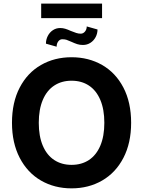

<svg xmlns="http://www.w3.org/2000/svg" viewBox="-20 -1034 793 1064"><path d="M376.5 9.8Q281.9 9.8 206.9 -33.6Q132 -76.9 89.2 -159.4Q46.4 -241.9 46.4 -353.5Q46.4 -466.6 89.2 -548.7Q132 -630.7 206.9 -673.7Q281.9 -716.8 376.5 -716.8Q471.2 -716.8 546.2 -673.7Q621.1 -630.7 663.9 -548.7Q706.7 -466.6 706.7 -353.5Q706.7 -241.4 663.9 -159.1Q621.1 -76.9 546.2 -33.6Q471.2 9.8 376.5 9.8ZM376.5 -586.7Q321.5 -586.7 280.5 -559.8Q239.5 -532.9 217.2 -480.4Q194.9 -428 194.9 -353.5Q194.9 -279 217.2 -226.6Q239.5 -174.2 280.5 -147.3Q321.5 -120.4 376.5 -120.4Q432 -120.4 472.8 -147.3Q513.6 -174.2 535.9 -226.6Q558.2 -279 558.2 -353.5Q558.2 -428 535.9 -480.4Q513.6 -532.9 472.8 -559.8Q432 -586.7 376.5 -586.7ZM439.8 -784.8Q421.7 -784.8 407.9 -789.4Q394.1 -793.9 376.2 -802.1Q358 -810.4 348.3 -813.5Q338.6 -816.5 324.9 -816.5Q311.9 -816.5 302.8 -804.5Q293.8 -792.4 293.8 -775.2L234.6 -792Q234.6 -814.9 244.9 -834.9Q255.1 -854.8 273.2 -866.8Q291.3 -878.7 313.3 -878.7Q328 -878.7 341.6 -874.6Q355.3 -870.5 371.9 -862.8Q390.8 -855.1 402.9 -851.3Q414.9 -847.4 427.6 -847.4Q441 -847.4 450.9 -859.1Q460.7 -870.9 460.7 -887.5L520.4 -870.6Q520.4 -848.3 510.1 -828.6Q499.8 -808.8 481.2 -796.8Q462.7 -784.8 439.8 -784.8ZM545.6 -933.5H208.2V-1014.1H545.6Z"/></svg>

Font: Pretendard GOV Variable
Style: Regular
Weight: 400
Designer: Base glyphs from Inter by Rasmus Andersson; Hangul glyphs from Noto Sans CJK(Source Han Sans) by Jang Soo-young and Kang
Foundry: Kil Hyung-jin
Version: Version 1.307;Glyphs 3.2 (3192)